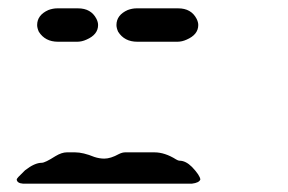

<svg xmlns="http://www.w3.org/2000/svg" viewBox="-20 -440 690 460"><path d="M440 0H35Q21 -1 20 -10Q20 -13 37 -29Q39 -31 40 -32Q63 -50 80 -50Q88 -50 113 -66Q128 -75 140 -75H160Q179 -75 206 -64Q218 -60 230 -60Q245 -60 265 -71Q273 -75 280 -75H350Q375 -75 402 -58Q407 -55 410 -55Q425 -55 440 -40Q459 -20 460 -10Q457 -2 440 0ZM165 -340H119Q88 -340 73 -364Q69 -373 69 -380Q69 -404 96 -416Q107 -420 117 -420H167Q198 -420 211 -395Q215 -387 215 -380Q215 -357 187 -345Q176 -340 165 -340ZM405 -340H309Q278 -340 263 -364Q259 -373 259 -380Q259 -404 286 -416Q297 -420 307 -420H407Q438 -420 451 -395Q455 -387 455 -380Q455 -357 427 -345Q416 -340 405 -340Z"/></svg>

Font: Segment14
Style: Regular
Weight: 400
Monospace: yes
Designer: Paul Flo Williams
Foundry: His Deeds Are Dust
Version: Version 1.002